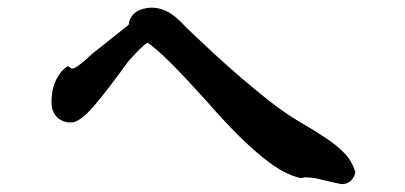

<svg xmlns="http://www.w3.org/2000/svg" viewBox="-20 -504 1040 493"><path d="M892.6 -61.5Q889.6 -47.9 880.4 -39.6Q871.1 -31.2 857.4 -31.2Q855.5 -31.2 854.5 -31.7Q853.5 -32.2 851.6 -32.2L829.1 -37.1Q809.6 -42 796.9 -44.9Q784.2 -47.9 764.6 -48.8Q759.8 -47.9 756.8 -47.4Q753.9 -46.9 751 -46.9Q730.5 -51.8 708 -63.5Q685.5 -75.2 656.7 -98.1Q627.9 -121.1 591.8 -156.7Q555.7 -192.4 508.8 -246.1Q489.3 -267.6 466.8 -292Q444.3 -316.4 422.9 -337.9Q401.4 -359.4 384.3 -374.5Q367.2 -389.6 358.4 -394.5Q350.6 -389.6 338.9 -377.9Q327.1 -366.2 309.6 -346.7Q258.8 -276.4 222.2 -232.9Q185.5 -189.5 162.1 -189.5Q140.6 -189.5 126.5 -203.1Q112.3 -216.8 112.3 -242.2Q112.3 -275.4 124.5 -299.8Q136.7 -324.2 154.3 -334Q156.2 -334 159.2 -331.1Q162.1 -328.1 167 -328.1Q171.9 -328.1 186.5 -339.4Q201.2 -350.6 214.8 -364.3L310.5 -440.4Q311.5 -452.1 317.4 -460.9Q323.2 -469.7 331.5 -474.6Q339.8 -479.5 350.1 -481.9Q360.4 -484.4 369.1 -484.4Q391.6 -484.4 412.6 -472.7Q433.6 -460.9 456.1 -435.5Q458 -433.6 479 -413.6Q500 -393.6 531.2 -364.7Q562.5 -335.9 600.6 -303.2Q638.7 -270.5 674.8 -242.2Q716.8 -210 752.9 -189Q789.1 -168 816.9 -149.4Q844.7 -130.9 864.3 -110.8Q883.8 -90.8 892.6 -61.5Z"/></svg>

Font: JasonHandwriting1
Style: Regular
Weight: 400
Version: Version 1.48.20